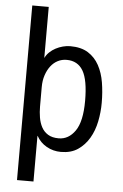

<svg xmlns="http://www.w3.org/2000/svg" viewBox="-59 -768 618 964"><g transform="rotate(5 250.0 -286.0)"><path d="M147 -224Q147 -196 151.5 -169Q156 -142 167.5 -120.5Q179 -99 200 -86Q221 -73 254 -73Q304 -73 337 -120.5Q370 -168 370 -272Q370 -377 343 -423Q316 -469 260 -469Q236 -469 215.5 -458.5Q195 -448 180 -428.5Q165 -409 156 -382Q147 -355 147 -322ZM271 -6Q232 -6 199 -24.5Q166 -43 148 -76H147V154H64V-726H147V-470H148Q155 -485 168.5 -498Q182 -511 199 -520Q216 -529 235 -534Q254 -539 272 -539Q327 -539 362 -517Q397 -495 417.5 -457.5Q438 -420 446 -371.5Q454 -323 454 -269Q454 -222 444.5 -175Q435 -128 413 -90.5Q391 -53 356.5 -29.5Q322 -6 271 -6Z"/></g></svg>

Font: D2Coding
Style: Regular
Weight: 400
Monospace: yes
Designer: Yong-Rak Park; Jeong-Hwan Yoon; Sang-Min Lee;
Foundry: NHN Corporation
Version: Version 1.3.2; Build 20180524